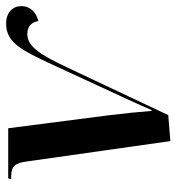

<svg xmlns="http://www.w3.org/2000/svg" viewBox="6 -590 590 643"><g transform="rotate(-90 301.5 -268.0)"><path d="M83 -472 151 7 238 0 396 -335C441 -431 468 -472 510 -472C536 -472 550 -456 553 -435C581 -442 603 -461 603 -492C603 -521 582 -543 544 -543C477 -543 452 -485 396 -364L299 -154C283 -120 268 -86 255 -56H252C249 -94 244 -147 238 -195L194 -536H26L24 -526H34C66 -526 78 -514 83 -472Z"/></g></svg>

Font: Noto Serif Display SemiCondensed SemiBold
Style: Italic
Weight: 600
Width: 4
Italic angle: -12°
Designer: Monotype Design Team
Foundry: Monotype Imaging Inc.
Version: Version 2.009